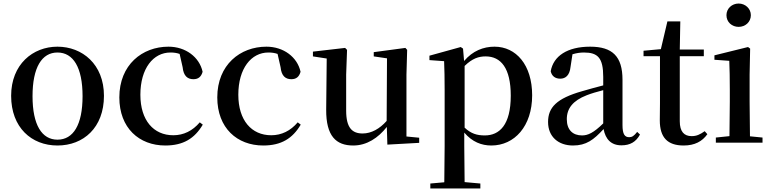

<svg xmlns="http://www.w3.org/2000/svg" viewBox="-20 -807 4370 1086"><path d="M305 16C452 16 568 -85 568 -265C568 -444 445 -543 305 -543C166 -543 43 -443 43 -265C43 -86 158 16 305 16ZM305 -17C217 -17 164 -100 164 -263C164 -426 217 -510 305 -510C394 -510 447 -426 447 -263C447 -100 394 -17 305 -17Z M915 16C1017 16 1081 -24 1127 -102L1110 -115C1069 -67 1019 -42 960 -42C849 -42 774 -126 774 -271C774 -420 847 -510 944 -510C962 -510 979 -508 996 -502L1013 -427C1018 -377 1041 -359 1074 -359C1101 -359 1118 -372 1126 -401C1108 -484 1030 -543 933 -543C785 -543 655 -441 655 -256C655 -83 767 16 915 16Z M1469 16C1571 16 1635 -24 1681 -102L1664 -115C1623 -67 1573 -42 1514 -42C1403 -42 1328 -126 1328 -271C1328 -420 1401 -510 1498 -510C1516 -510 1533 -508 1550 -502L1567 -427C1572 -377 1595 -359 1628 -359C1655 -359 1672 -372 1680 -401C1662 -484 1584 -543 1487 -543C1339 -543 1209 -441 1209 -256C1209 -83 1321 16 1469 16Z M2171 11 2351 1V-28L2279 -35V-385L2283 -525L2273 -536L2094 -512V-488L2169 -477L2167 -123C2128 -79 2081 -52 2031 -52C1972 -52 1938 -84 1938 -181V-385L1943 -525L1932 -536L1750 -515V-488L1828 -476L1825 -187C1824 -37 1881 16 1978 16C2055 16 2119 -27 2168 -89Z M2759 16C2890 16 2990 -93 2990 -268C2990 -440 2899 -543 2777 -543C2714 -543 2653 -519 2605 -462L2599 -532L2586 -541L2409 -492V-467L2492 -461C2494 -412 2495 -366 2495 -299V19L2493 224L2414 231V259H2697V231L2608 223L2606 19V-57C2651 -4 2704 16 2759 16ZM2608 -434C2652 -477 2688 -488 2727 -488C2813 -488 2869 -422 2869 -266C2869 -100 2805 -41 2722 -41C2678 -41 2644 -51 2608 -85Z M3495 15C3544 15 3577 -4 3600 -46L3584 -61C3566 -38 3555 -31 3539 -31C3514 -31 3501 -47 3501 -100V-356C3501 -488 3444 -543 3318 -543C3189 -543 3110 -490 3095 -404C3101 -376 3121 -362 3149 -362C3178 -362 3202 -380 3207 -428L3218 -500C3241 -507 3262 -510 3283 -510C3361 -510 3392 -480 3392 -372V-324C3351 -313 3308 -302 3272 -291C3128 -250 3080 -199 3080 -117C3080 -33 3139 16 3221 16C3296 16 3338 -16 3394 -77C3405 -19 3437 15 3495 15ZM3392 -109C3337 -55 3305 -41 3272 -41C3221 -41 3186 -71 3186 -133C3186 -194 3221 -238 3298 -268C3323 -278 3357 -288 3392 -297Z M3847 16C3909 16 3952 -7 3981 -48L3966 -65C3939 -46 3920 -37 3892 -37C3850 -37 3825 -62 3825 -121V-489H3961V-527H3825L3828 -686H3755L3718 -529L3620 -520V-489H3713V-223C3713 -185 3712 -161 3712 -126C3712 -29 3756 16 3847 16Z M4158 -655C4195 -655 4227 -682 4227 -721C4227 -759 4195 -787 4158 -787C4120 -787 4089 -759 4089 -721C4089 -682 4120 -655 4158 -655ZM4105 0H4293V-29L4222 -36C4221 -93 4220 -177 4220 -232V-385L4223 -532L4211 -541L4021 -494V-469L4105 -463C4107 -414 4108 -367 4108 -300V-232L4106 -37L4029 -29V0Z"/></svg>

Font: Noto Serif CJK JP SemiBold
Style: Regular
Weight: 600
Designer: Ryoko NISHIZUKA 西塚涼子 (kana & ideographs); Frank Grießhammer (Latin, Greek & Cyrillic); Wenlong ZHANG 张文龙 (bopomofo); San
Foundry: Adobe
Version: Version 2.001;hotconv 1.1.0;makeotfexe 2.6.0